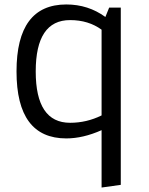

<svg xmlns="http://www.w3.org/2000/svg" viewBox="-20 -606 667 860"><path d="M277 -586Q375 -586 452 -530L469 -572H521V222L435 234V-23Q352 14 277 14Q54 14 54 -286Q54 -586 277 -586ZM294 -56Q368 -56 435 -89V-473Q376 -516 294 -516Q140 -516 140 -286Q140 -56 294 -56Z"/></svg>

Font: Sintony
Style: Regular
Weight: 400
Version: Version 001.001